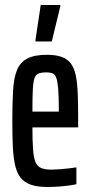

<svg xmlns="http://www.w3.org/2000/svg" viewBox="-20 -736 359 764"><path d="M168 8Q129 8 103 -1Q77 -10 62 -29Q47 -48 40 -79Q33 -110 31 -153Q29 -196 29 -254Q29 -325 32 -375.5Q35 -426 47.5 -457Q60 -488 88.5 -503Q117 -518 167 -518Q202 -518 225.5 -509.5Q249 -501 262.5 -482.5Q276 -464 282 -433.5Q288 -403 289.5 -359Q291 -315 291 -255V-229H109Q109 -175 111.5 -142Q114 -109 121 -91.5Q128 -74 143.5 -67.5Q159 -61 186 -61Q198 -61 217 -62.5Q236 -64 254.5 -66Q273 -68 284 -70V-3Q271 0 252 2.5Q233 5 211 6.5Q189 8 168 8ZM214 -272V-305Q214 -354 211.5 -383Q209 -412 204 -426Q199 -440 189.5 -444Q180 -448 164 -448Q145 -448 133.5 -443.5Q122 -439 117 -424Q112 -409 110.5 -377.5Q109 -346 109 -292H234ZM121 -571V-576L142 -716H220V-711L186 -571Z"/></svg>

Font: Saira UltraCondensed SemiBold
Style: Regular
Weight: 600
Width: 1
Designer: Hector Gatti with collaboration of the Omnibus-Type team
Foundry: Omnibus-Type
Version: Version 1.101